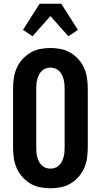

<svg xmlns="http://www.w3.org/2000/svg" viewBox="-20 -1000 540 1028"><path d="M250 8Q222 8 194 2.5Q166 -3 142 -17.5Q118 -32 99 -53.5Q80 -75 69 -100.5Q58 -126 54 -154Q50 -182 50 -210V-525Q50 -553 54 -581Q58 -609 69 -634.5Q80 -660 99 -681.5Q118 -703 142 -717.5Q166 -732 194 -737.5Q222 -743 250 -743Q278 -743 306 -737.5Q334 -732 358 -717.5Q382 -703 401 -681.5Q420 -660 431 -634.5Q442 -609 446 -581Q450 -553 450 -525V-210Q450 -182 446 -154Q442 -126 431 -100.5Q420 -75 401 -53.5Q382 -32 358 -17.5Q334 -3 306 2.5Q278 8 250 8ZM250 -97Q263 -97 275 -101.5Q287 -106 296.5 -115Q306 -124 311.5 -135.5Q317 -147 320.5 -159.5Q324 -172 325 -185Q326 -198 326 -210V-525Q326 -537 325 -550Q324 -563 320.5 -575.5Q317 -588 311.5 -599.5Q306 -611 296.5 -620Q287 -629 275 -633.5Q263 -638 250 -638Q237 -638 225 -633.5Q213 -629 203.5 -620Q194 -611 188.5 -599.5Q183 -588 179.5 -575.5Q176 -563 175 -550Q174 -537 174 -525V-210Q174 -198 175 -185Q176 -172 179.5 -159.5Q183 -147 188.5 -135.5Q194 -124 203.5 -115Q213 -106 225 -101.5Q237 -97 250 -97ZM346 -806 250 -914 154 -806 103 -840 192 -980H308L397 -840Q384 -831 371.5 -822.5Q359 -814 346 -806Z"/></svg>

Font: Iosevka SS18 Extrabold
Style: Regular
Weight: 800
Monospace: yes
Designer: Belleve Invis
Foundry: Belleve Invis
Version: Version 25.1.1; ttfautohint (v1.8.4)